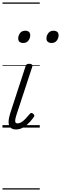

<svg xmlns="http://www.w3.org/2000/svg" viewBox="-20 -1030 493 1550"><path d="M109 15Q85 15 71 5Q57 -5 52 -22.5Q47 -40 50.5 -64Q54 -88 63 -117L186 -494Q190 -506 196 -510.5Q202 -515 217 -515Q231 -515 237.5 -509Q244 -503 241 -493L113 -103Q105 -78 103 -63Q101 -48 105.5 -41Q110 -34 120 -34Q138 -34 155.5 -45.5Q173 -57 189.5 -75Q206 -93 219 -109Q226 -118 233 -118Q240 -118 247 -112Q256 -105 257 -99Q258 -93 254 -87Q242 -69 220.5 -45Q199 -21 170.5 -3Q142 15 109 15ZM167 -683Q149 -683 138 -692Q127 -701 127 -719Q127 -743 141.5 -762.5Q156 -782 184 -782Q202 -782 213 -773Q224 -764 224 -745Q224 -722 209.5 -702.5Q195 -683 167 -683ZM396 -683Q378 -683 366.5 -692Q355 -701 355 -719Q355 -743 370 -762.5Q385 -782 413 -782Q430 -782 441.5 -773Q453 -764 453 -745Q453 -722 438.5 -702.5Q424 -683 396 -683ZM0 490H301V500H0ZM0 -20H301V0H0ZM0 -505H301V-500H0ZM0 -1010H301V-1000H0Z"/></svg>

Font: Playwrite NZ Guides
Style: Regular
Weight: 400
Designer: Veronika Burian, José Scaglione
Foundry: TypeTogether
Version: Version 1.003